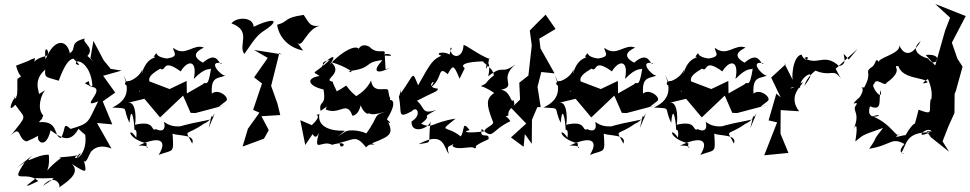

<svg xmlns="http://www.w3.org/2000/svg" viewBox="-20 -725 4889 968"><path d="M159 -240C213 -226 123 -302 208 -374C204 -329 215 -338 276 -318C315 -426 345 -441 373 -423C304 -456 419 -379 363 -402C357 -434 437 -412 446 -294C430 -283 482 -267 408 -305C450 -332 408 -297 452 -285C508 -268 377 -174 475 -214C421 -108 436 -104 336 -75C294 -113 314 -74 287 -29C248 -37 279 -118 176 -109C212 -151 179 -101 198 -143C164 -177 188 -252 209 -271ZM72 -245C48 -247 8 -140 57 -197C111 -119 119 -152 34 -41C89 -99 67 -23 114 -12C212 -53 204 -73 177 -46C153 -23 209 42 235 -68C288 -31 332 2 376 -76C403 -45 410 -42 380 -72L410 -45C424 71 329 96 387 45C367 96 328 61 402 52C313 72 257 65 288 71C172 158 237 162 226 55C166 52 86 115 144 58L66 120L105 93C23 214 112 130 173 188C91 228 108 214 162 173C257 179 284 155 196 212C258 142 294 216 275 223C298 203 395 152 342 101C428 158 416 144 399 66C408 131 431 42 443 35C427 63 454 -12 542 24L469 -105L546 -98L498 -214L561 -258L500 -343L593 -369L538 -378L502 -422L451 -519L436 -432C473 -381 412 -465 416 -438C467 -485 388 -510 408 -531C324 -510 370 -480 332 -457C317 -529 252 -532 210 -426C196 -524 244 -450 210 -442C131 -424 149 -380 157 -432C117 -421 175 -436 61 -394C86 -300 111 -365 71 -329C60 -342 80 -210 49 -231Z M1083 -187 1119 -215C1142 -231 1081 -282 1048 -253C1042 -342 1080 -328 1116 -344C1093 -342 1022 -423 1099 -406C1083 -388 1081 -477 1003 -409C933 -447 984 -473 1008 -485C954 -507 915 -435 853 -484C853 -460 887 -441 822 -430C743 -440 785 -478 755 -440C784 -431 719 -448 694 -350C705 -420 709 -345 634 -317C574 -316 654 -251 602 -347C640 -263 613 -214 546 -183C640 -177 593 -187 633 -106C640 -195 655 -136 658 -70C658 -70 673 -78 667 -31C624 -95 616 -27 720 -2C710 43 756 6 678 9C786 -42 826 -18 780 56C855 27 857 53 850 -51C879 -39 968 -48 949 -1C908 -82 913 -33 1010 -103C991 -98 1029 -97 1063 -154L1032 -79L1046 -139C1088 -119 975 -118 866 -81C928 -102 860 -68 807 -111C819 -62 789 -62 767 -74C737 -59 768 -121 660 -96C665 -102 671 -216 626 -207L708 -227L787 -133L903 -243L941 -156L965 -155L1128 -198ZM683 -262C678 -256 681 -292 771 -284C684 -323 766 -365 788 -379C821 -358 793 -436 891 -365C927 -425 977 -423 957 -327C1016 -388 1035 -372 1044 -379C1027 -269 1017 -322 1003 -300L922 -254L921 -317L835 -276L730 -316L695 -289Z M1478 -512C1506 -472 1525 -592 1607 -598C1541 -584 1540 -609 1511 -650C1406 -635 1440 -617 1377 -600C1390 -521 1452 -481 1508 -470ZM1253 -512C1293 -567 1312 -567 1339 -590C1392 -633 1334 -627 1259 -590C1256 -643 1169 -639 1147 -607C1252 -569 1178 -497 1212 -453ZM1401 -451 1261 -473 1330 -433 1261 -335 1301 -304 1256 -171 1288 -157 1230 -76 1203 14 1311 -26 1335 -69 1298 -139 1393 -145 1379 -202 1347 -292 1385 -444 1387 -457Z M1556 -49C1579 -9 1592 -74 1588 -57C1559 55 1601 -23 1654 5C1760 -25 1690 45 1693 -5C1770 -23 1774 -45 1826 18C1852 -16 1888 23 1856 -3C1966 -45 1962 -54 1927 -134C1929 -101 1969 -94 1930 -123C1996 -228 1941 -223 1946 -220C1950 -266 1949 -195 1938 -264C1940 -297 1861 -242 1851 -319C1809 -233 1724 -234 1794 -226C1684 -309 1766 -307 1672 -262C1694 -242 1656 -303 1658 -313C1600 -323 1717 -353 1649 -412C1731 -389 1780 -347 1737 -366C1866 -382 1808 -411 1908 -422C1853 -361 1879 -349 1950 -384L1924 -375L1920 -445C1996 -437 1913 -469 1915 -442C1936 -493 1887 -441 1843 -489C1788 -518 1776 -457 1780 -430C1826 -516 1734 -499 1641 -398C1699 -475 1615 -422 1596 -377C1661 -369 1559 -408 1642 -422C1558 -344 1549 -370 1591 -342C1520 -331 1533 -291 1611 -274C1627 -185 1586 -223 1596 -166C1682 -219 1643 -237 1622 -173C1694 -142 1728 -222 1757 -141C1805 -150 1807 -242 1790 -227C1805 -127 1883 -135 1809 -202C1834 -135 1852 -140 1952 -171C1844 -138 1904 -155 1822 -46C1857 -48 1760 -82 1720 -61C1669 -29 1663 -19 1719 -66C1648 -63 1579 -85 1590 -150C1550 -138 1619 -158 1552 -94L1494 -119L1519 6Z M2323 -381C2300 -398 2321 -414 2428 -416C2387 -418 2465 -394 2470 -345C2417 -303 2448 -311 2404 -291C2471 -271 2513 -211 2486 -266C2434 -233 2424 -215 2466 -109C2471 -94 2419 -78 2423 -63C2334 -51 2307 -61 2348 -69C2308 -120 2325 -71 2303 -37C2229 -97 2186 -53 2277 -127C2153 -107 2162 -74 2103 -101C2174 -157 2084 -120 2180 -171C2103 -145 2124 -183 2082 -217C2177 -267 2185 -261 2188 -278C2106 -285 2204 -349 2146 -280C2216 -325 2183 -400 2237 -351C2262 -393 2265 -408 2297 -328ZM2261 11C2286 37 2361 6 2373 23C2400 13 2338 23 2443 -23C2450 -64 2394 -16 2409 -75C2469 -17 2452 -66 2553 -114C2520 -171 2474 -115 2543 -143C2539 -191 2590 -177 2567 -222C2557 -197 2554 -269 2505 -272C2591 -291 2489 -324 2579 -401C2502 -343 2525 -406 2441 -340C2459 -410 2430 -430 2431 -379C2447 -394 2443 -448 2449 -427C2385 -452 2322 -505 2317 -497C2313 -422 2248 -432 2251 -483C2273 -493 2224 -438 2262 -435C2239 -473 2161 -460 2205 -444C2163 -424 2155 -416 2088 -295C2056 -371 2073 -356 2001 -255C2003 -294 1999 -252 1991 -238C2008 -155 1980 -124 2056 -164C2082 -196 2109 -144 2055 -113C2051 -48 2138 -74 2151 -112C2134 7 2168 -11 2090 2C2222 -70 2217 23 2243 51C2223 -16 2267 36 2282 -34Z M2661 0 2662 -121 2689 -185H2706L2690 -287L2709 -362L2776 -355L2705 -481L2699 -530L2781 -579L2731 -651C2704 -625 2677 -598 2651 -571L2661 -496L2644 -344L2598 -308L2602 -223L2558 -180L2633 -102L2556 -32L2620 15L2626 -49Z M3257 -187 3293 -215C3316 -231 3255 -282 3222 -253C3216 -342 3254 -328 3290 -344C3267 -342 3196 -423 3273 -406C3257 -388 3255 -477 3177 -409C3107 -447 3158 -473 3182 -485C3128 -507 3089 -435 3027 -484C3027 -460 3061 -441 2996 -430C2917 -440 2959 -478 2929 -440C2958 -431 2893 -448 2868 -350C2879 -420 2883 -345 2808 -317C2748 -316 2828 -251 2776 -347C2814 -263 2787 -214 2720 -183C2814 -177 2767 -187 2807 -106C2814 -195 2829 -136 2832 -70C2832 -70 2847 -78 2841 -31C2798 -95 2790 -27 2894 -2C2884 43 2930 6 2852 9C2960 -42 3000 -18 2954 56C3029 27 3031 53 3024 -51C3053 -39 3142 -48 3123 -1C3082 -82 3087 -33 3184 -103C3165 -98 3203 -97 3237 -154L3206 -79L3220 -139C3262 -119 3149 -118 3040 -81C3102 -102 3034 -68 2981 -111C2993 -62 2963 -62 2941 -74C2911 -59 2942 -121 2834 -96C2839 -102 2845 -216 2800 -207L2882 -227L2961 -133L3077 -243L3115 -156L3139 -155L3302 -198ZM2857 -262C2852 -256 2855 -292 2945 -284C2858 -323 2940 -365 2962 -379C2995 -358 2967 -436 3065 -365C3101 -425 3151 -423 3131 -327C3190 -388 3209 -372 3218 -379C3201 -269 3191 -322 3177 -300L3096 -254L3095 -317L3009 -276L2904 -316L2869 -289Z M3814 -187 3850 -215C3873 -231 3812 -282 3779 -253C3773 -342 3811 -328 3847 -344C3824 -342 3753 -423 3830 -406C3814 -388 3812 -477 3734 -409C3664 -447 3715 -473 3739 -485C3685 -507 3646 -435 3584 -484C3584 -460 3618 -441 3553 -430C3474 -440 3516 -478 3486 -440C3515 -431 3450 -448 3425 -350C3436 -420 3440 -345 3365 -317C3305 -316 3385 -251 3333 -347C3371 -263 3344 -214 3277 -183C3371 -177 3324 -187 3364 -106C3371 -195 3386 -136 3389 -70C3389 -70 3404 -78 3398 -31C3355 -95 3347 -27 3451 -2C3441 43 3487 6 3409 9C3517 -42 3557 -18 3511 56C3586 27 3588 53 3581 -51C3610 -39 3699 -48 3680 -1C3639 -82 3644 -33 3741 -103C3722 -98 3760 -97 3794 -154L3763 -79L3777 -139C3819 -119 3706 -118 3597 -81C3659 -102 3591 -68 3538 -111C3550 -62 3520 -62 3498 -74C3468 -59 3499 -121 3391 -96C3396 -102 3402 -216 3357 -207L3439 -227L3518 -133L3634 -243L3672 -156L3696 -155L3859 -198ZM3414 -262C3409 -256 3412 -292 3502 -284C3415 -323 3497 -365 3519 -379C3552 -358 3524 -436 3622 -365C3658 -425 3708 -423 3688 -327C3747 -388 3766 -372 3775 -379C3758 -269 3748 -322 3734 -300L3653 -254L3652 -317L3566 -276L3461 -316L3426 -289Z M4259 -425C4198 -497 4275 -402 4210 -392C4135 -460 4105 -392 4035 -432C4071 -455 4045 -393 4021 -450C3973 -441 3970 -317 3979 -317L3935 -405L3941 -401L3868 -334L3916 -234L3894 -253L3855 -118L3898 -108L3833 58L3955 46L3915 -51L3916 -170L4009 -164C3945 -246 4034 -300 4026 -311C3946 -252 3950 -298 4014 -282C4002 -335 4120 -399 4035 -292C4060 -377 4172 -406 4086 -371C4175 -333 4178 -385 4219 -330L4193 -378L4304 -479L4298 -472Z M4652 -63 4673 -33 4765 40 4732 -12 4762 -89 4792 -155 4793 -252 4799 -266 4833 -389 4807 -429 4779 -510 4849 -644 4695 -705 4770 -636 4745 -571 4695 -395 4647 -448C4748 -458 4695 -374 4659 -430C4610 -443 4570 -477 4622 -518C4565 -418 4526 -466 4514 -497C4523 -451 4390 -432 4414 -408C4390 -446 4401 -397 4369 -383C4338 -357 4380 -363 4337 -284C4294 -283 4355 -299 4315 -236C4247 -174 4316 -225 4296 -195C4271 -162 4328 -160 4274 -54C4305 -129 4302 -69 4292 -12C4334 -42 4308 -38 4432 -80C4370 -2 4413 -47 4362 25C4475 7 4473 -36 4540 1C4486 58 4568 54 4523 46C4553 8 4540 -60 4669 -58C4579 -17 4653 -93 4678 -63ZM4672 -226C4661 -163 4690 -142 4611 -172C4602 -134 4587 -72 4573 -59C4611 -115 4590 -120 4545 -43C4539 -47 4466 -20 4515 -49C4502 -22 4477 -99 4379 -139C4470 -163 4337 -94 4366 -189C4434 -161 4407 -225 4420 -271C4434 -203 4364 -296 4387 -302C4398 -339 4441 -285 4449 -307C4546 -376 4470 -393 4509 -392C4531 -324 4641 -337 4657 -310C4585 -285 4713 -359 4657 -330C4707 -218 4644 -193 4685 -203Z"/></svg>

Font: Charger Distortion
Style: 2It
Weight: 400
Designer: Jasper
Foundry: Cannot Into Space Fonts
Version: Version 0.98